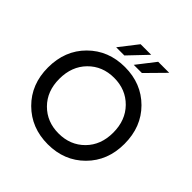

<svg xmlns="http://www.w3.org/2000/svg" viewBox="-224 -1054 1244 1244"><g transform="rotate(45 397.5 -432.0)"><path d="M748 -343Q748 -499 648.5 -598.5Q549 -698 398 -698Q247 -698 147 -598.5Q47 -499 47 -343Q47 -189 147 -89.5Q247 10 398 10Q549 10 648.5 -89.5Q748 -189 748 -343ZM151 -343Q151 -457 221 -528Q291 -599 398 -599Q505 -599 575 -528Q645 -457 645 -343Q645 -230 575 -159.5Q505 -89 398 -89Q291 -89 221 -159.5Q151 -230 151 -343ZM365 -874H462L342 -748H267ZM526 -874H627L503 -748H428Z"/></g></svg>

Font: Roundo Medium
Style: Regular
Weight: 500
Designer: Namrata Goyal (Gurmukhi), Shiva Nallaperumal (Latin)
Foundry: Indian Type Foundry
Version: Version 1.000;PS 1.0;hotconv 1.0.88;makeotf.lib2.5.647800